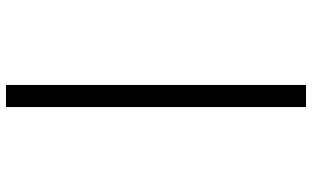

<svg xmlns="http://www.w3.org/2000/svg" viewBox="-220 -570 1040 640"><g transform="rotate(90 300.0 -250.0)"><path d="M263.2 250V-750H336.8V250Z"/></g></svg>

Font: Source Code Pro ExtraLight
Style: Regular
Weight: 200
Monospace: yes
Designer: Paul D. Hunt, Teo Tuominen
Foundry: Adobe
Version: Version 1.026;hotconv 1.1.0;makeotfexe 2.6.0